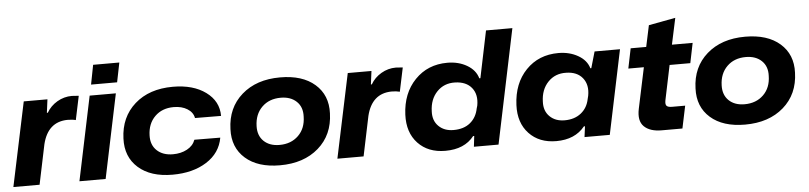

<svg xmlns="http://www.w3.org/2000/svg" viewBox="-61 -969 5135 1219"><g transform="rotate(-5 2506.0 -359.5)"><path d="M-17 0 96 -536H247L236 -451H242Q266 -493 309.5 -518.5Q353 -544 403 -544Q414 -544 447 -541L415 -389Q393 -395 362 -395Q237 -393 203 -254L150 0Z M531 -605 555 -729H722L697 -605ZM404 0 516 -536H683L571 0Z M997 10Q858 10 779.5 -59.5Q701 -129 706 -246Q711 -382 803.5 -464Q896 -546 1047 -546Q1176 -546 1256 -487.5Q1336 -429 1336 -335L1170 -336Q1163 -373 1127.5 -395Q1092 -417 1041 -417Q967 -417 921 -371.5Q875 -326 873 -251Q871 -190 909 -154.5Q947 -119 1011 -119Q1062 -119 1101 -140Q1140 -161 1154 -199L1319 -198Q1302 -101 1214.5 -45.5Q1127 10 997 10Z M1682 10Q1541 10 1462 -59.5Q1383 -129 1388 -246Q1392 -382 1485.5 -464Q1579 -546 1730 -546Q1872 -546 1951.5 -476.5Q2031 -407 2026 -291Q2022 -154 1928 -72Q1834 10 1682 10ZM1690 -119Q1764 -119 1810.5 -164.5Q1857 -210 1858 -285Q1861 -346 1823.5 -381.5Q1786 -417 1723 -417Q1649 -417 1603 -371.5Q1557 -326 1555 -251Q1553 -190 1590 -154.5Q1627 -119 1690 -119Z M2048 0 2161 -536H2312L2301 -451H2307Q2331 -493 2374.5 -518.5Q2418 -544 2468 -544Q2479 -544 2512 -541L2480 -389Q2458 -395 2427 -395Q2302 -393 2268 -254L2215 0Z M2736 10Q2626 10 2561.5 -58.5Q2497 -127 2502 -241Q2508 -377 2589.5 -461.5Q2671 -546 2796 -546Q2867 -546 2921 -514.5Q2975 -483 2990 -430H2997L3059 -729H3227L3075 0H2918L2926 -68H2919Q2858 10 2736 10ZM2799 -117Q2865 -117 2905.5 -150.5Q2946 -184 2957 -241L2962 -258Q2975 -328 2940 -371.5Q2905 -415 2834 -417Q2764 -419 2718.5 -371.5Q2673 -324 2671 -247Q2668 -188 2704 -152.5Q2740 -117 2799 -117Z M3443 10Q3334 10 3269.5 -58.5Q3205 -127 3210 -240Q3216 -378 3297 -462Q3378 -546 3504 -546Q3574 -546 3628.5 -515Q3683 -484 3698 -432H3704L3734 -536H3896L3784 0H3623L3632 -68H3625Q3562 10 3443 10ZM3507 -117Q3570 -117 3611.5 -150Q3653 -183 3664 -239L3669 -259Q3682 -328 3647 -372Q3612 -416 3542 -417Q3472 -419 3426.5 -371.5Q3381 -324 3379 -247Q3376 -188 3412 -152.5Q3448 -117 3507 -117Z M4115 0Q4040 0 4003 -36.5Q3966 -73 3982 -149L4037 -409H3938L3964 -536H4063L4092 -672L4263 -704L4227 -536H4359L4333 -409H4201L4155 -188Q4150 -162 4159 -152.5Q4168 -143 4193 -143H4277L4247 0Z M4646 10Q4505 10 4426 -59.5Q4347 -129 4352 -246Q4356 -382 4449.5 -464Q4543 -546 4694 -546Q4836 -546 4915.5 -476.5Q4995 -407 4990 -291Q4986 -154 4892 -72Q4798 10 4646 10ZM4654 -119Q4728 -119 4774.5 -164.5Q4821 -210 4822 -285Q4825 -346 4787.5 -381.5Q4750 -417 4687 -417Q4613 -417 4567 -371.5Q4521 -326 4519 -251Q4517 -190 4554 -154.5Q4591 -119 4654 -119Z"/></g></svg>

Font: Mona Sans Expanded
Style: Bold Italic
Weight: 700
Width: 7
Italic angle: -11.7°
Designer: Deni Anggara
Foundry: GitHub
Version: Version 1.001;gftools[0.9.33]